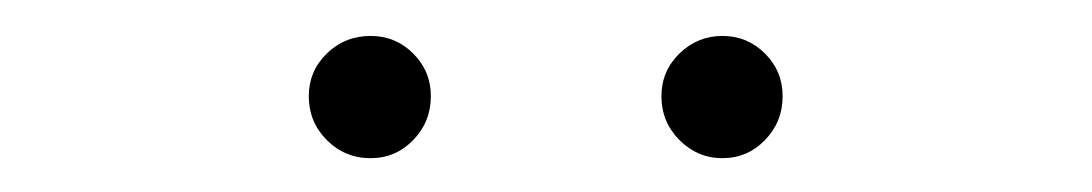

<svg xmlns="http://www.w3.org/2000/svg" viewBox="-20 -746 620 109"><path d="M390.1 -656.2Q376 -656.2 365.7 -666.5Q355.5 -676.8 355.5 -691.4Q355.5 -705.6 365.7 -715.6Q376 -725.6 390.1 -725.6Q404.3 -725.6 414.3 -715.6Q424.3 -705.6 424.3 -691.4Q424.3 -676.8 414.3 -666.5Q404.3 -656.2 390.1 -656.2ZM190.4 -656.2Q175.8 -656.2 165.5 -666.5Q155.3 -676.8 155.3 -691.4Q155.3 -705.6 165.5 -715.6Q175.8 -725.6 190.4 -725.6Q204.6 -725.6 214.6 -715.6Q224.6 -705.6 224.6 -691.4Q224.6 -676.8 214.6 -666.5Q204.6 -656.2 190.4 -656.2Z"/></svg>

Font: Inter 16pt ExtraLight
Style: Regular
Weight: 250
Version: Version 4.001;git-66647c0bb